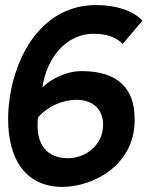

<svg xmlns="http://www.w3.org/2000/svg" viewBox="-20 -726 594 756"><path d="M249 -103C160 -103 128 -162 128 -230C128 -241 128 -253 130 -264C169 -309 230 -333 280 -333C352 -333 386 -290 386 -235C386 -149 310 -103 249 -103ZM510 -260C510 -375 446 -446 302 -446C241 -446 184 -417 147 -382C162 -489 234 -593 349 -593C397 -593 437 -581 463 -553L541 -645C501 -686 435 -706 358 -706C155 -706 44 -522 18 -339C14 -311 12 -283 12 -256C12 -107 75 10 227 10C359 8 515 -85 510 -260Z"/></svg>

Font: Cantarell
Style: BoldOblique
Weight: 700
Italic angle: -8°
Designer: Dave Crossland
Version: Version 0.024